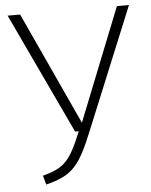

<svg xmlns="http://www.w3.org/2000/svg" viewBox="-53 -783 659 840"><g transform="rotate(-5 276.0 -363.5)"><path d="M545 -739H492L295 -244L67 -739H12L262 -208H278C225 -77 198 -53 105 -28L116 12C233 -18 264 -54 326 -206Z"/></g></svg>

Font: Glow Sans SC Normal Light
Style: Regular
Weight: 300
Designer: Ryoko NISHIZUKA (kana, bopomofo & ideographs); Paul D. Hunt (Latin, Greek & Cyrillic); Sandoll Communications, Soo-young
Version: Version 0.93